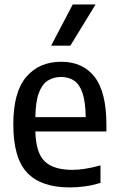

<svg xmlns="http://www.w3.org/2000/svg" viewBox="-20 -828 528 858"><path d="M291 9.5Q164.5 9.5 102 -55.5Q39.5 -120.5 39.5 -272.5Q39.5 -416.5 97.2 -484.2Q155 -552 253.5 -552Q350 -552 402.8 -484.2Q455.5 -416.5 455.5 -270V-240.5H138Q140.5 -144.5 180 -106.8Q219.5 -69 303 -69Q357.5 -69 429 -89V-10.5Q391.5 0.5 358 5Q324.5 9.5 291 9.5ZM253 -484Q219 -484 193.5 -467.8Q168 -451.5 153.5 -412.5Q139 -373.5 138 -304.5H363Q362 -373 348.8 -412.2Q335.5 -451.5 311 -467.8Q286.5 -484 253 -484ZM208.5 -624 305 -808H407L294.5 -624Z"/></svg>

Font: Encode Sans Semi Condensed Medium
Style: Regular
Weight: 500
Width: 4
Designer: Multiple Designers
Foundry: Impallari Type
Version: Version 3.000; ttfautohint (v1.8.3) -l 8 -r 50 -G 200 -x 14 